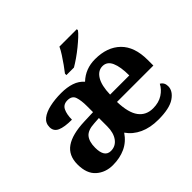

<svg xmlns="http://www.w3.org/2000/svg" viewBox="-175 -990 1224 1224"><g transform="rotate(-45 437.5 -378.0)"><path d="M202 10Q136 10 90.5 -30Q45 -70 45 -153Q45 -234 101 -273Q157 -312 269 -316L351 -319V-374Q351 -424 340.5 -456Q330 -488 289 -488Q251 -488 236.5 -457.5Q222 -427 222 -380Q155 -380 121 -395Q87 -410 87 -447Q87 -484 115 -506Q143 -528 190 -538.5Q237 -549 293 -549Q346 -549 386 -535.5Q426 -522 452 -492Q512 -549 599 -549Q708 -549 770.5 -488Q833 -427 833 -308V-257H505Q508 -157 542.5 -111Q577 -65 639 -65Q691 -65 727 -88.5Q763 -112 780 -146Q807 -131 807 -97Q807 -54 760 -22Q713 10 612 10Q539 10 485 -15Q431 -40 399 -86Q365 -36 315 -13Q265 10 202 10ZM680 -321Q680 -399 661 -441.5Q642 -484 601 -484Q560 -484 534.5 -442.5Q509 -401 507 -321ZM257 -63Q300 -63 325.5 -98Q351 -133 351 -191V-266L306 -263Q246 -260 223 -231.5Q200 -203 200 -149Q200 -63 257 -63ZM398 -619Q413 -638 431.5 -664Q450 -690 467.5 -717Q485 -744 495 -766H652V-756Q643 -743 621.5 -723Q600 -703 573 -681Q546 -659 518 -639.5Q490 -620 466 -606H398Z"/></g></svg>

Font: NotoSerif-Bold
Style: Regular
Weight: 700
Designer: Monotype Design Team
Foundry: Monotype Imaging Inc.
Version: Version 2.007; ttfautohint (v1.8) -l 8 -r 50 -G 200 -x 14 -D